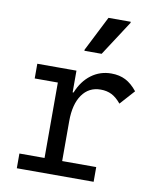

<svg xmlns="http://www.w3.org/2000/svg" viewBox="-89 -875 777 944"><g transform="rotate(10 300.0 -403.0)"><path d="M185.5 -30V-523.5H265.5V-415H270Q294 -474.5 337.8 -507Q381.5 -539.5 437.5 -539.5Q478 -539.5 508.8 -523.8Q539.5 -508 567 -473.5L501.5 -400.5Q478.5 -428.5 454.5 -440.5Q430.5 -452.5 399.5 -452.5Q340.5 -452.5 307 -404.8Q273.5 -357 273.5 -273V-30ZM60 0V-73.5H443.5V0ZM70 -450V-523.5H228V-450ZM287 -626.5V-632L375.5 -806.5H486.5V-801L373 -626.5Z"/></g></svg>

Font: Google Sans Code
Style: Regular
Weight: 400
Monospace: yes
Designer: Google Sans Code Authors
Foundry: Google LLC
Version: Version 6.000